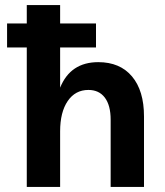

<svg xmlns="http://www.w3.org/2000/svg" viewBox="-20 -740 654 760"><path d="M86 0V-552H8V-647H86V-720H218V-647H360V-552H218V-393Q259 -494 369 -494Q455 -494 502.5 -437.5Q550 -381 550 -279V0H418V-266Q418 -323 395 -353.5Q372 -384 330 -384Q278 -384 248 -340Q218 -296 218 -220V0Z"/></svg>

Font: Wix Madefor Text
Style: Bold
Weight: 700
Designer: Dalton Maag Ltd
Foundry: Dalton Maag Ltd
Version: Version 3.100